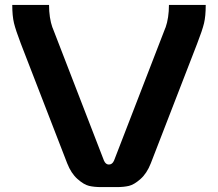

<svg xmlns="http://www.w3.org/2000/svg" viewBox="-20 -763 889 783"><path d="M194 -651 404 -108Q411 -92 424 -92Q438 -92 445 -108L655 -651V-650Q669 -690 669 -743H819Q819 -697 812 -668Q805 -639 784 -585L595 -97Q579 -56 553 -33Q527 -10 506 -5Q485 0 456 0H393Q364 0 343 -5Q322 -10 296 -33Q270 -56 254 -97L65 -585Q44 -640 37 -669Q30 -698 30 -743H180Q180 -690 194 -650Z"/></svg>

Font: Aneo
Style: Bold
Weight: 700
Designer: Anastasios Pappas
Foundry: Anastasios Pappas
Version: Version 1.000